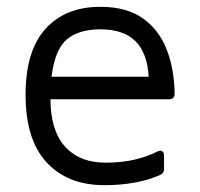

<svg xmlns="http://www.w3.org/2000/svg" viewBox="-20 -528 587 563"><path d="M286 15Q179 15 117 -51.5Q55 -118 55 -250Q55 -379 113.5 -443.5Q172 -508 274 -508Q351 -508 398.5 -474.5Q446 -441 468.5 -383.5Q491 -326 492 -253Q492 -237 476 -237H128Q128 -146 170.5 -98.5Q213 -51 290 -51Q337 -51 375 -60Q413 -69 442 -84Q450 -88 455.5 -84.5Q461 -81 461 -72V-33Q461 -21 452 -16Q383 15 286 15ZM274 -442Q211 -442 176 -412.5Q141 -383 131 -303H416Q412 -373 377 -407.5Q342 -442 274 -442Z"/></svg>

Font: Pitagon Sans
Style: Regular
Weight: 400
Designer: Travis Tran
Foundry: Pitagon
Version: Version 1.001; ttfautohint (v1.8.4.7-5d5b);gftools[0.9.26]